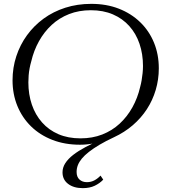

<svg xmlns="http://www.w3.org/2000/svg" viewBox="-20 -740 876 995"><path d="M451 -687Q389 -687 338 -667Q287 -647 248 -611Q209 -575 182 -526.5Q155 -478 142 -422Q137 -405 133.5 -386.5Q130 -368 128.5 -349.5Q127 -331 127 -313Q127 -251 145 -198Q163 -145 198 -105.5Q233 -66 283 -44.5Q333 -23 397 -23Q459 -23 510 -43Q561 -63 600 -99Q639 -135 666 -183.5Q693 -232 706 -288Q711 -306 714 -324Q717 -342 719 -361Q721 -380 721 -398Q721 -460 703 -513Q685 -566 650 -605Q615 -644 565 -665.5Q515 -687 451 -687ZM803 -386Q803 -328 787 -274Q771 -220 741 -174Q711 -128 668 -91Q625 -54 571 -29Q528 -9 496 10Q464 29 441 47Q418 65 404 82Q390 99 383.5 116Q377 133 377 151Q377 177 392 190.5Q407 204 430 204Q452 204 469.5 194.5Q487 185 501 170L515 191Q497 210 471 222.5Q445 235 409 235Q362 235 333 213Q304 191 304 153Q304 128 318.5 105.5Q333 83 359.5 62.5Q386 42 423.5 22Q461 2 508 -18L502 -5Q486 -1 468.5 2.5Q451 6 432.5 8Q414 10 395 10Q316 10 251.5 -15Q187 -40 141 -85Q95 -130 70 -191Q45 -252 45 -324Q45 -389 64.5 -448.5Q84 -508 120 -557.5Q156 -607 206 -643.5Q256 -680 318.5 -700Q381 -720 453 -720Q532 -720 596 -695Q660 -670 706.5 -625Q753 -580 778 -519Q803 -458 803 -386Z"/></svg>

Font: Roboto Serif 120pt Expanded Light
Style: Italic
Weight: 300
Width: 7
Italic angle: -10°
Designer: Greg Gazdowicz
Foundry: Commercial Type
Version: Version 1.008